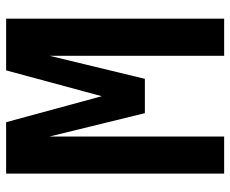

<svg xmlns="http://www.w3.org/2000/svg" viewBox="-84 -686 769 642"><g transform="rotate(-90 301.0 -364.5)"><path d="M42 -729H213.9L300.8 -409.2L387.2 -729H560.1V0H436V-584L358.9 -265.1H244.1L166 -584V0H42Z"/></g></svg>

Font: Hack
Style: Bold
Weight: 700
Monospace: yes
Designer: Christopher Simpkins
Foundry: Christopher Simpkins
Version: Version 2.017